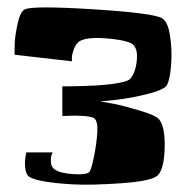

<svg xmlns="http://www.w3.org/2000/svg" viewBox="-20 -506 513 528"><path d="M20 -355.5Q20 -368.2 20.5 -387Q21 -405.8 28.3 -440.2Q35.6 -474.6 48.8 -480.5Q71.8 -490.7 235.8 -480.5Q399.9 -470.2 425.3 -456.1Q441.4 -447.3 447.5 -408.2Q453.6 -369.1 450.7 -329.3Q447.8 -289.6 439.9 -273.4Q433.6 -259.8 387.5 -248Q341.3 -236.3 298.8 -231.4L255.9 -227.1Q271.5 -224.6 295.4 -220Q319.3 -215.3 363.8 -202.1Q408.2 -189 418 -177.2Q434.1 -156.7 432.9 -100.8Q431.6 -44.9 415.5 -25.4Q401.4 -8.3 315.2 -2.2Q229 3.9 180.2 1Q87.4 -4.4 61.5 -19Q52.2 -24.4 49.8 -41.3Q47.4 -58.1 49.8 -72.3L52.2 -86.9H124.5Q123 -83 121.1 -77.4Q119.1 -71.8 120.1 -59.1Q121.1 -46.4 130.4 -40Q145.5 -29.3 182.9 -27.1Q220.2 -24.9 226.6 -34.2Q231.4 -41 238.5 -75.7Q245.6 -110.4 247.6 -141.8Q249.5 -173.3 238.3 -181.6Q228 -186 206.3 -187.3Q184.6 -188.5 168 -187.5L151.4 -187V-268.6Q158.2 -268.6 169.7 -268.6Q181.2 -268.6 211.2 -269.5Q241.2 -270.5 265.1 -272.5Q289.1 -274.4 311 -278.8Q333 -283.2 338.4 -289.6Q353.5 -307.6 356.4 -341.8Q359.4 -376 341.3 -386.7Q318.4 -397.5 266.8 -400.9Q215.3 -404.3 196.3 -391.1Q187 -382.3 182.4 -368.9Q177.7 -355.5 177.7 -346.7V-337.4Z"/></svg>

Font: Some Time Later
Style: Regular
Weight: 400
Version: Version 003.300